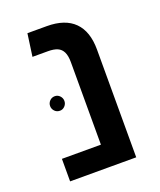

<svg xmlns="http://www.w3.org/2000/svg" viewBox="-116 -671 619 745"><g transform="rotate(-20 193.5 -298.5)"><path d="M206 0V-434Q206 -460 198.5 -475.5Q191 -491 176 -497.5Q161 -504 137 -504H73L86 -597H166Q241 -597 279.5 -558.5Q318 -520 318 -445V0ZM45 0V-93H259V0ZM102 -271Q89 -271 80.5 -280Q72 -289 72 -301Q72 -313 80.5 -322Q89 -331 102 -331Q114 -331 122.5 -322Q131 -313 131 -301Q131 -289 122.5 -280Q114 -271 102 -271Z"/></g></svg>

Font: Noto Sans Hebrew Thin Medium
Style: Regular
Weight: 500
Version: Version 3.001